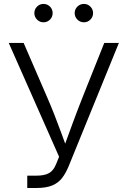

<svg xmlns="http://www.w3.org/2000/svg" viewBox="-20 -943 640 963"><path d="M116.7 0V-62H162.6Q203.1 -62 225.8 -74.7Q248.5 -87.4 261.2 -119.6L276.4 -156.7L23.9 -727.5H98.6L213.4 -462.4Q234.9 -413.1 252.2 -369.1Q269.5 -325.2 284.9 -283Q300.3 -240.7 316.4 -196.8L297.4 -196.3Q319.8 -257.8 343.5 -322.5Q367.2 -387.2 397 -462.4L502.9 -727.5H576.2L324.2 -108.9Q310.1 -74.7 291.5 -50.3Q272.9 -25.9 242.2 -12.9Q211.4 0 161.1 0ZM400.9 -831.1Q381.8 -831.1 368.2 -844.7Q354.5 -858.4 354.5 -877.4Q354.5 -896.5 368.2 -909.9Q381.8 -923.3 400.9 -923.3Q419.9 -923.3 433.3 -909.9Q446.8 -896.5 446.8 -877.4Q446.8 -858.4 433.3 -844.7Q419.9 -831.1 400.9 -831.1ZM198.2 -831.1Q179.2 -831.1 165.8 -844.7Q152.3 -858.4 152.3 -877.4Q152.3 -896.5 165.8 -909.9Q179.2 -923.3 198.2 -923.3Q217.3 -923.3 230.7 -909.9Q244.1 -896.5 244.1 -877.4Q244.1 -858.4 230.7 -844.7Q217.3 -831.1 198.2 -831.1Z"/></svg>

Font: Inter 18pt Light
Style: Regular
Weight: 300
Designer: Rasmus Andersson
Foundry: rsms
Version: Version 4.001;git-66647c0bb